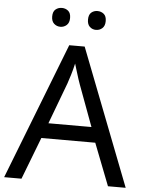

<svg xmlns="http://www.w3.org/2000/svg" viewBox="-60 -956 759 1004"><g transform="rotate(5 319.5 -454.0)"><path d="M545 0 459 -221H176L91 0H0L279 -717H360L638 0ZM432 -301 352 -517Q349 -525 342 -546Q335 -567 328.5 -589.5Q322 -612 318 -624Q311 -593 302 -563.5Q293 -534 287 -517L206 -301ZM177 -859Q177 -885 191 -896.5Q205 -908 224 -908Q243 -908 257 -896.5Q271 -885 271 -859Q271 -834 257 -821.5Q243 -809 224 -809Q205 -809 191 -821.5Q177 -834 177 -859ZM365 -859Q365 -885 378.5 -896.5Q392 -908 411 -908Q430 -908 444 -896.5Q458 -885 458 -859Q458 -834 444 -821.5Q430 -809 411 -809Q392 -809 378.5 -821.5Q365 -834 365 -859Z"/></g></svg>

Font: Noto IKEA Arabic
Style: Regular
Weight: 400
Designer: Monotype Design Team
Foundry: Monotype Imaging Inc.
Version: Version 1.200